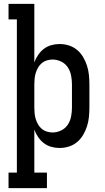

<svg xmlns="http://www.w3.org/2000/svg" viewBox="-20 -755 540 990"><path d="M24 215V135H67V-655H24V-735H157V-433Q164 -453 176.5 -471.5Q189 -490 206 -503Q223 -516 244 -522Q265 -528 287 -528Q312 -528 335.5 -520.5Q359 -513 377.5 -497.5Q396 -482 408.5 -461Q421 -440 428.5 -416.5Q436 -393 438.5 -368.5Q441 -344 441 -320V-200Q441 -176 438.5 -151.5Q436 -127 428.5 -103.5Q421 -80 408.5 -59Q396 -38 377.5 -22.5Q359 -7 335.5 0.5Q312 8 287 8Q265 8 244 2Q223 -4 206 -17Q189 -30 176.5 -48.5Q164 -67 157 -87V135H222V215ZM251 -72Q274 -72 295.5 -82.5Q317 -93 329.5 -112Q342 -131 346.5 -154Q351 -177 351 -200V-320Q351 -343 346.5 -366Q342 -389 329.5 -408Q317 -427 295.5 -437.5Q274 -448 251 -448Q236 -448 221.5 -443.5Q207 -439 195.5 -429.5Q184 -420 176.5 -407Q169 -394 164.5 -379.5Q160 -365 158.5 -350Q157 -335 157 -320V-200Q157 -185 158.5 -170Q160 -155 164.5 -140.5Q169 -126 176.5 -113Q184 -100 195.5 -90.5Q207 -81 221.5 -76.5Q236 -72 251 -72Z"/></svg>

Font: Iosevka Curly Slab Medium
Style: Regular
Weight: 500
Monospace: yes
Designer: Belleve Invis
Foundry: Belleve Invis
Version: Version 22.1.2; ttfautohint (v1.8.4)